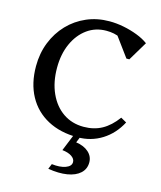

<svg xmlns="http://www.w3.org/2000/svg" viewBox="-136 -804 968 1152"><g transform="rotate(15 347.5 -228.0)"><path d="M393.5 16Q285.9 16 207 -26.4Q128 -68.8 85.3 -147.2Q42.7 -225.6 42.7 -332.5Q42.7 -412.1 69.7 -480.3Q96.7 -548.4 145.2 -599.2Q193.7 -649.9 258.7 -677.9Q323.6 -706 400.3 -706Q444 -706 488.9 -697.1Q533.9 -688.2 574.6 -672.5Q615.4 -656.8 644.4 -635.3L573 -516.1H555L441.7 -670.4H541.1V-574.8Q497.7 -646.3 396.8 -646.3Q329.7 -646.3 278 -609.1Q226.3 -571.8 196.7 -506.3Q167.1 -440.8 167.1 -355.8Q167.1 -266.8 198 -198.4Q228.8 -130.1 284 -92Q339.2 -54 411.7 -54Q475.9 -54 525.4 -81.2Q574.9 -108.4 616.9 -165.5L652.6 -145.3Q612.4 -68.8 544.8 -26.4Q477.2 16 393.5 16ZM273.3 243.8 286.6 211.5Q337.7 217.9 372.1 205.4Q406.5 192.9 406.5 166.9Q406.5 147 385 132.4Q363.6 117.8 326.1 113.8L377.9 -13.9H419.2L394 47.4Q443.5 54.4 472.4 80.5Q501.2 106.5 501.2 143.8Q501.2 185 472.2 211.5Q443.2 238 391.8 246.5Q340.4 255 273.3 243.8Z"/></g></svg>

Font: Platypi Light
Style: Regular
Weight: 300
Designer: David Sargent
Foundry: Bolt Cutter Type
Version: Version 1.200